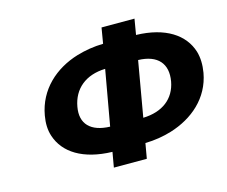

<svg xmlns="http://www.w3.org/2000/svg" viewBox="-100 -848 1164 985"><g transform="rotate(-15 482.0 -355.5)"><path d="M675 -628 689 -711H514L500 -628C450 -627 403 -619 359 -606C237 -569 139 -482 116 -350C109 -310 110 -274 121 -241C152 -146 248 -84 403 -80L389 0H564L578 -80C628 -81 675 -89 718 -102C838 -139 936 -222 959 -351C966 -392 965 -430 955 -464C925 -560 830 -624 675 -628ZM477 -501 425 -208C323 -211 273 -262 289 -350C305 -441 372 -498 477 -501ZM601 -208 652 -501C756 -498 803 -442 787 -351C771 -263 704 -211 601 -208Z"/></g></svg>

Font: Asimov
Style: XWidIt
Weight: 500
Designer: Google
Version: Version 2.000980; 2014